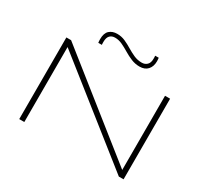

<svg xmlns="http://www.w3.org/2000/svg" viewBox="-179 -1184 1537 1444"><g transform="rotate(30 589.0 -462.0)"><path d="M136 0V-709H177L998 -56V-700H1042V0H1001L180 -651V0ZM364 -794Q363 -802 362.5 -810.5Q362 -819 362 -825Q362 -877 387.5 -900.5Q413 -924 455 -924Q492 -924 524.5 -909.5Q557 -895 588 -876Q619 -857 651.5 -842.5Q684 -828 721 -828Q748 -828 766 -845Q784 -862 784 -897Q784 -903 784 -910Q784 -917 783 -924H814Q815 -916 815.5 -907.5Q816 -899 816 -893Q816 -849 791.5 -821.5Q767 -794 721 -794Q683 -794 648 -808.5Q613 -823 581 -842.5Q549 -862 518 -876.5Q487 -891 455 -891Q427 -891 410.5 -874Q394 -857 394 -821Q394 -815 394 -808Q394 -801 395 -794Z"/></g></svg>

Font: Georama ExtraExtended ExtraLight
Style: Regular
Weight: 200
Width: 8
Designer: Jean-Baptiste Levee
Foundry: Production Type
Version: Version 1.000